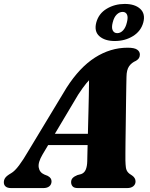

<svg xmlns="http://www.w3.org/2000/svg" viewBox="-50 -956 764 976"><path d="M166.5 -171Q142.5 -130.5 146.8 -105Q151 -79.5 175 -69L192.5 -62Q203.5 -56 207.8 -49Q212 -42 212 -34.5Q212 -18.5 201 -9.2Q190 0 171 0H6Q-12 0 -21.2 -7.8Q-30.5 -15.5 -30.5 -29Q-30.5 -42 -23.2 -52.2Q-16 -62.5 6.5 -75.5Q25 -86 47 -115.5Q69 -145 91.5 -184L288 -509.5Q354.5 -613.5 433 -663.5Q511.5 -713.5 598.5 -713.5Q633 -713.5 647 -703.8Q661 -694 661 -679Q661 -668.5 656.5 -661Q652 -653.5 641.5 -647Q619 -637.5 606.2 -619.2Q593.5 -601 593 -565.5Q592.5 -548 592 -519.5Q591.5 -491 591 -455.8Q590.5 -420.5 590 -382Q589.5 -343.5 589 -305.5Q588.5 -267.5 588 -234.5Q587.5 -201.5 587.5 -177Q587.5 -152.5 587.5 -140.5Q588 -119.5 589.8 -105.8Q591.5 -92 598.5 -82.5Q605.5 -73 622 -63.5Q639 -51.5 639 -33.5Q639 -19 627.8 -9.5Q616.5 0 596.5 0H345.5Q326.5 0 319 -8.8Q311.5 -17.5 311.5 -30Q311.5 -43 319.5 -51.2Q327.5 -59.5 343.5 -66L362.5 -71Q379 -77 386 -94Q393 -111 393.5 -136.5Q394 -154 394.5 -181.8Q395 -209.5 396 -243.8Q397 -278 397.8 -316.2Q398.5 -354.5 399.8 -393.5Q401 -432.5 401.5 -469Q402 -505.5 402.5 -537Q403 -568.5 403 -591.5L445 -580.5Q433.5 -575 419.8 -564.2Q406 -553.5 388.8 -532.5Q371.5 -511.5 347.5 -475ZM153.5 -218.5 164.5 -276H449L444 -218.5ZM533.5 -747.5Q483 -747.5 455.2 -772Q427.5 -796.5 439.5 -842Q452 -887.5 492.8 -911.8Q533.5 -936 584 -936Q635.5 -936 662.8 -911Q690 -886 678.5 -842Q666.5 -797.5 626 -772.5Q585.5 -747.5 533.5 -747.5ZM573.5 -895.5Q557 -895.5 543.2 -882Q529.5 -868.5 523 -842Q516 -815.5 523 -801.5Q530 -787.5 546 -787.5Q562.5 -787.5 575.8 -801.8Q589 -816 595 -842Q602 -868.5 595.5 -882Q589 -895.5 573.5 -895.5Z"/></svg>

Font: Fraunces ExtraBold
Style: Italic
Weight: 800
Italic angle: -16°
Version: Version 1.000;[b76b70a41]